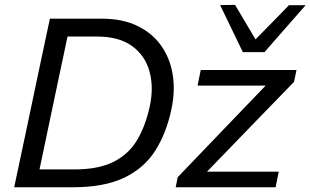

<svg xmlns="http://www.w3.org/2000/svg" viewBox="-20 -792 1312 812"><path d="M40 0Q52.5 -59 64.2 -114Q76 -169 90 -235.5L140 -473Q154.5 -541 166.5 -598Q178.5 -655 191 -713H410.5Q498 -713 561 -682.5Q624 -652 661.5 -599Q699 -546 710.2 -477.5Q721.5 -409 705.5 -332.5Q684.5 -231 637.5 -156.2Q590.5 -81.5 506 -40.8Q421.5 0 287 0ZM147 -75.5H294Q397.5 -75.5 461.5 -108.2Q525.5 -141 560.8 -201.2Q596 -261.5 613.5 -343Q630.5 -421.5 612.5 -488.8Q594.5 -556 539.2 -596.8Q484 -637.5 389 -637.5H265.5Q256.5 -595 247.5 -552Q238.5 -509 227.5 -458L184.5 -253.5Q174 -203 165 -160.2Q156 -117.5 147 -75.5ZM723 0 731.5 -42.5Q785 -98.5 835.8 -151.2Q886.5 -204 931 -250.5L1103.5 -430H815.5L829 -496H1234L1223.5 -446Q1199.5 -421 1167.2 -387.8Q1135 -354.5 1100.2 -318.8Q1065.5 -283 1034 -250.5L855.5 -66H1159L1145.5 0ZM1007 -571.5Q983 -621 959 -671Q935 -721 911 -770.5L974 -771.5Q995.5 -735.5 1017.2 -698.8Q1039 -662 1060.5 -625.5Q1096.5 -662 1131.8 -697.8Q1167 -733.5 1202 -770H1272.5Q1228 -719 1185 -670.2Q1142 -621.5 1098.5 -571.5Z"/></svg>

Font: Commissioner
Style: Italic
Weight: 400
Italic angle: -12°
Designer: Kostas Bartsokas
Foundry: Kostas Bartsokas
Version: Version 1.000; ttfautohint (v1.8.3)